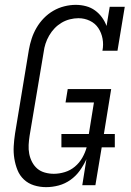

<svg xmlns="http://www.w3.org/2000/svg" viewBox="-20 -763 540 791"><path d="M170 8Q144 8 120 0.5Q96 -7 78.5 -23.5Q61 -40 52 -62.5Q43 -85 39 -110Q35 -135 36.5 -161Q38 -187 42 -213L99 -558Q103 -581 110.5 -604Q118 -627 130.5 -648.5Q143 -670 160.5 -688Q178 -706 199.5 -718.5Q221 -731 245 -737Q269 -743 292 -743Q314 -743 334.5 -737.5Q355 -732 371.5 -720Q388 -708 400 -691.5Q412 -675 419 -656L432 -735H494L464 -554H402Q407 -579 402.5 -603.5Q398 -628 385 -647.5Q372 -667 350 -677.5Q328 -688 303 -688Q286 -688 268 -683.5Q250 -679 234 -669.5Q218 -660 205 -646.5Q192 -633 182.5 -616.5Q173 -600 167.5 -583Q162 -566 160 -549L102 -204Q99 -185 98 -166Q97 -147 100.5 -129Q104 -111 112.5 -95Q121 -79 134 -68Q147 -57 165 -52Q183 -47 202 -47Q224 -47 247 -54Q270 -61 288.5 -76.5Q307 -92 319 -113Q331 -134 337 -156H233V-211H346L367 -341H250L259 -396H438L408 -211H453V-156H399L373 0H319L336 -107Q325 -83 309 -60.5Q293 -38 270.5 -22Q248 -6 222 1Q196 8 170 8Z"/></svg>

Font: Iosevka Curly Slab Light
Style: Italic
Weight: 300
Italic angle: -9°
Monospace: yes
Designer: Belleve Invis
Foundry: Belleve Invis
Version: Version 22.1.2; ttfautohint (v1.8.4)